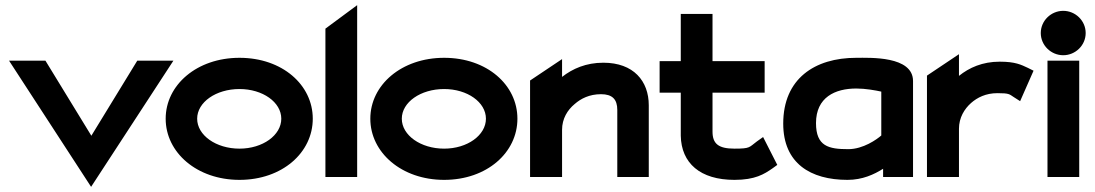

<svg xmlns="http://www.w3.org/2000/svg" viewBox="-20 -686 4245 744"><path d="M15 -451 333 38 652 -451H512L334 -160L156 -451Z M622 -226C622 -95 743 11 908 11C1074 11 1192 -95 1192 -226C1192 -357 1074 -462 908 -462C743 -462 622 -357 622 -226ZM744 -226C744 -290 817 -341 908 -341C998 -341 1070 -290 1070 -226C1070 -162 998 -110 908 -110C817 -110 744 -162 744 -226Z M1241 0H1364V-666L1241 -575Z M1415 -226C1415 -95 1536 11 1701 11C1867 11 1985 -95 1985 -226C1985 -357 1867 -462 1701 -462C1536 -462 1415 -357 1415 -226ZM1537 -226C1537 -290 1610 -341 1701 -341C1791 -341 1863 -290 1863 -226C1863 -162 1791 -110 1701 -110C1610 -110 1537 -162 1537 -226Z M2034 0H2158V-183C2158 -226 2179 -260 2207 -283C2231 -304 2264 -321 2309 -321C2353 -321 2372 -301 2372 -260V0H2494V-278C2494 -372 2435 -443 2318 -443C2251 -443 2199 -420 2158 -388V-457L2034 -374Z M2536 -327H2618V-160C2620 -54 2693 11 2826 11C2906 11 2941 -11 2974 -34L2992 -47L2937 -155L2913 -138C2882 -115 2888 -110 2826 -110C2764 -110 2741 -129 2741 -176V-327H2943V-449H2741V-632H2618V-449H2536Z M3015 -207C3015 -53 3121 11 3264 11C3322 11 3367 -10 3402 -32V0H3518V-372C3518 -470 3350 -462 3298 -462C3137 -462 3015 -381 3015 -207ZM3142 -209C3142 -309 3216 -343 3298 -343C3334 -343 3372 -336 3395 -331V-161C3378 -146 3325 -108 3267 -108C3191 -108 3142 -119 3142 -209Z M3572 0H3696V-187C3696 -230 3717 -264 3743 -287C3767 -308 3800 -325 3845 -325C3891 -325 3891 -321 3908 -310L3933 -294L3985 -412L3963 -423C3937 -435 3915 -447 3854 -447C3787 -447 3736 -424 3696 -392V-476L3572 -393Z M4013 -558C4013 -510 4053 -472 4100 -472C4147 -472 4187 -510 4187 -558C4187 -606 4147 -644 4100 -644C4053 -644 4013 -606 4013 -558ZM4039 0H4162V-451H4039Z"/></svg>

Font: Charger Sport
Style: UltExt
Weight: 1000
Designer: Jasper
Foundry: Cannot Into Space Fonts
Version: Version 1.1